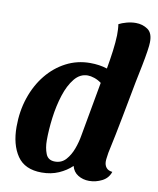

<svg xmlns="http://www.w3.org/2000/svg" viewBox="-86 -821 746 908"><g transform="rotate(10 287.0 -367.0)"><path d="M176 20Q95 20 58.5 -33.5Q22 -87 22 -173Q22 -248 44 -313Q66 -378 105.5 -426.5Q145 -475 198 -502.5Q251 -530 313 -530Q358 -530 395 -518Q403 -563 408.5 -605Q414 -647 415 -681Q415 -695 414.5 -708Q414 -721 412 -734Q427 -742 449 -748Q471 -754 493 -754Q525 -754 550 -737Q575 -720 574 -675Q574 -662 569.5 -632Q565 -602 557 -561.5Q549 -521 540 -478Q524 -394 507.5 -306.5Q491 -219 471 -127Q470 -118 468 -106Q466 -94 466 -85Q466 -67 475.5 -55Q485 -43 505 -41Q495 -10 465.5 5Q436 20 404 20Q374 20 350.5 5.5Q327 -9 320 -37Q294 -12 257.5 4Q221 20 176 20ZM229 -42Q261 -42 281.5 -65Q302 -88 314 -121Q326 -154 331 -185L378 -446Q362 -458 344 -464Q326 -470 312 -470Q275 -470 248.5 -437.5Q222 -405 205.5 -353.5Q189 -302 181.5 -243.5Q174 -185 174 -134Q174 -98 185 -70Q196 -42 229 -42Z"/></g></svg>

Font: Sansita Swashed SemiBold
Style: Regular
Weight: 600
Designer: Pablo Cosgaya
Foundry: Omnibus-Type
Version: Version 1.003; ttfautohint (v1.8.3)